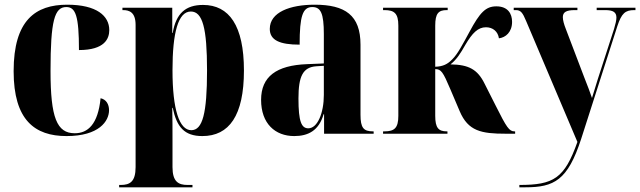

<svg xmlns="http://www.w3.org/2000/svg" viewBox="-20 -569 2724 817"><path d="M263 10C402 10 444 -54 444 -100C444 -125 432 -146 408 -151C397 -40 354 -2 298 -2C222 -2 195 -68 195 -267C195 -481 212 -539 262 -539C302 -539 316 -501 316 -356C426 -356 445 -405 445 -441C445 -501 392 -549 266 -549C131 -549 38 -483 38 -266C38 -58 128 10 263 10Z M487 228H799V218H778C739 218 714 204 714 142V27C714 -19 714 -65 713 -110H715C732 -29 764 10 841 10C955 10 1018 -77 1018 -269C1018 -460 955 -548 844 -548C770 -548 729 -512 715 -429H713V-536H501V-526H504C530 -526 557 -517 557 -463V142C557 204 533 218 494 218H487ZM794 -15C743 -15 714 -103 714 -270C714 -430 738 -520 792 -520C842 -520 861 -450 861 -269C861 -86 842 -15 794 -15Z M1232 10C1291 10 1337 -13 1357 -83H1359V0H1570V-10H1567C1527 -10 1514 -25 1514 -81V-379C1514 -504 1449 -549 1319 -549C1214 -549 1128 -517 1128 -446C1128 -398 1170 -379 1255 -379C1255 -501 1268 -539 1309 -539C1345 -539 1358 -512 1358 -424V-299L1286 -296C1156 -291 1091 -243 1091 -144C1091 -43 1151 10 1232 10ZM1292 -23C1263 -23 1250 -51 1250 -150C1250 -245 1269 -283 1326 -287L1358 -289V-165C1358 -88 1331 -23 1292 -23Z M1610 0H1884V-10H1881C1846 -10 1832 -25 1832 -76V-275C1857 -275 1865 -263 1896 -190L1936 -96C1972 -11 2028 0 2132 0H2172V-10H2169C2147 -10 2136 -26 2089 -120L2042 -213C2012 -274 1974 -294 1897 -295C1924 -317 1939 -341 1960 -378C1990 -429 2014 -453 2048 -453C2077 -453 2099 -435 2103 -406C2131 -409 2159 -432 2159 -476C2159 -511 2141 -542 2092 -542C2047 -542 2022 -516 1978 -434C1948 -379 1928 -340 1905 -317C1885 -296 1865 -286 1832 -285V-460C1832 -512 1846 -526 1881 -526H1885V-536H1610V-526H1616C1658 -526 1675 -512 1675 -460V-76C1675 -24 1658 -10 1616 -10H1610Z M2190 218V228H2216C2338 228 2396 198 2453 22L2607 -458C2625 -512 2640 -526 2679 -526H2684V-536H2519V-526H2555C2589 -526 2603 -517 2603 -494C2603 -483 2599 -466 2593 -446L2524 -233C2516 -207 2508 -181 2499 -152C2491 -176 2481 -202 2466 -240L2388 -445C2380 -465 2375 -483 2375 -496C2375 -517 2389 -526 2426 -526H2437V-536H2166V-526H2175C2196 -526 2204 -515 2219 -479L2437 35C2382 191 2335 218 2190 218Z"/></svg>

Font: Noto Serif Display Condensed ExtraBold
Style: Regular
Weight: 800
Width: 3
Designer: Monotype Design Team
Foundry: Monotype Imaging Inc.
Version: Version 2.009